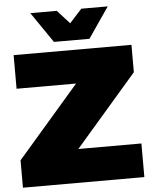

<svg xmlns="http://www.w3.org/2000/svg" viewBox="-60 -964 803 1013"><g transform="rotate(-5 341.5 -457.0)"><path d="M32 -701H656V-556L329 -178H663V0H20V-145L347 -523H32ZM438 -752H250L139 -914H279L399 -782H289L409 -914H549Z"/></g></svg>

Font: Alexandria Black
Style: Regular
Weight: 900
Designer: Mohamed Gaber
Foundry: Kief Type Foundry
Version: Version 5.100